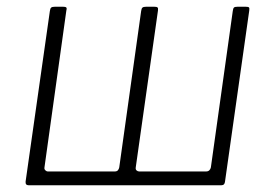

<svg xmlns="http://www.w3.org/2000/svg" viewBox="-20 -550 816 570"><path d="M709 -530Q717 -530 719 -528Q721 -526 720 -519L648 -11Q647 0 637 0H65Q55 0 56 -11L128 -517Q129 -525 132 -527.5Q135 -530 143 -530H167Q174 -530 176.5 -528Q179 -526 177 -519L112 -53Q111 -48 114.5 -44.5Q118 -41 122 -41H321Q327 -41 330 -44.5Q333 -48 334 -53L399 -517Q400 -525 403 -527.5Q406 -530 414 -530H438Q445 -530 447.5 -528Q450 -526 449 -519L383 -53Q382 -47 385.5 -44Q389 -41 393 -41H592Q598 -41 601.5 -44.5Q605 -48 606 -53L671 -517Q672 -525 674.5 -527.5Q677 -530 685 -530Z"/></svg>

Font: Libre Franklin ExtraLight
Style: Italic
Weight: 250
Italic angle: -8°
Designer: Pablo Impallari, Rodrigo Fuenzalida, Nhung Nguyen
Foundry: Impallari Type
Version: Version 3.000